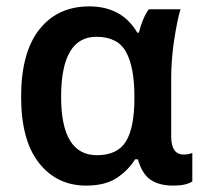

<svg xmlns="http://www.w3.org/2000/svg" viewBox="-20 -570 640 600"><path d="M249 10Q309 10 345 -14Q381 -38 402 -72H411Q424 -26 451 -8Q478 10 521 10Q562 10 581 -3V-92Q568 -87 554 -87Q515 -87 515 -144V-326Q515 -385 524.5 -446.5Q534 -508 544 -541H445Q434 -526 426 -505.5Q418 -485 414 -468H409Q361 -550 259 -550Q160 -550 103 -478Q46 -406 46 -268Q46 -131 102 -60.5Q158 10 249 10ZM283 -85Q171 -85 171 -267Q171 -455 281 -455Q348 -455 374 -407.5Q400 -360 400 -269V-263Q400 -171 373.5 -128Q347 -85 283 -85Z"/></svg>

Font: Noto Sans Display Medium
Style: Regular
Weight: 500
Designer: Monotype Design Team
Foundry: Monotype Imaging Inc.
Version: Version 1.900